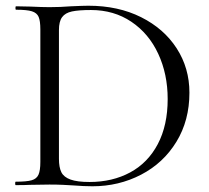

<svg xmlns="http://www.w3.org/2000/svg" viewBox="-20 -647 731 671"><path d="M236 1Q222 0 200.5 -1Q179 -2 153 -2L85 -1Q67 0 35 0Q33 0 33 -6Q33 -12 35 -12Q73 -12 90.5 -17Q108 -22 114.5 -36.5Q121 -51 121 -81V-544Q121 -574 115 -588Q109 -602 91.5 -607.5Q74 -613 36 -613Q34 -613 34 -619Q34 -625 36 -625L86 -624Q128 -622 153 -622Q191 -622 228 -625Q272 -627 289 -627Q393 -627 473 -587Q553 -547 597.5 -478Q642 -409 642 -323Q642 -226 596.5 -151.5Q551 -77 473 -36.5Q395 4 303 4Q274 4 236 1ZM566 -301Q566 -388 533 -459Q500 -530 439 -571Q378 -612 298 -612Q255 -612 231.5 -607Q208 -602 197 -587Q186 -572 186 -542V-92Q186 -62 194.5 -45Q203 -28 226.5 -19.5Q250 -11 293 -11Q373 -11 435 -44.5Q497 -78 531.5 -143.5Q566 -209 566 -301Z"/></svg>

Font: Cormorant Infant
Style: Regular
Weight: 400
Designer: Christian Thalmann (Catharsis Fonts)
Foundry: Catharsis Fonts
Version: Version 4.000